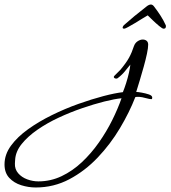

<svg xmlns="http://www.w3.org/2000/svg" viewBox="-477 -423 755 850"><path d="M-319 407Q-351 407 -383 397Q-415 387 -436 364.5Q-457 342 -457 305Q-457 261 -428.5 222Q-400 183 -352.5 149Q-305 115 -247 86.5Q-189 58 -130 37Q-71 16 -19.5 2.5Q32 -11 67 -15Q74 -32 81.5 -55.5Q89 -79 94 -101.5Q99 -124 100 -137Q92 -128 78 -110Q64 -92 44 -77Q42 -75 37 -75Q31 -75 28 -79Q25 -83 30 -88L56 -114Q82 -145 94.5 -168Q107 -191 116 -219Q121 -233 132.5 -240.5Q144 -248 155 -248Q165 -248 172 -242.5Q179 -237 179 -225Q179 -211 173.5 -185Q168 -159 159.5 -128.5Q151 -98 142 -68Q133 -38 126 -16Q133 -16 150 -13Q167 -10 182 -5Q197 0 197 9Q197 16 193.5 16Q190 16 184 15Q165 10 152.5 7.5Q140 5 127 6L122 7Q96 74 54 144.5Q12 215 -44.5 274.5Q-101 334 -170 370.5Q-239 407 -319 407ZM-307 380Q-253 380 -204.5 357Q-156 334 -114.5 295Q-73 256 -39 207.5Q-5 159 20 108.5Q45 58 61 12Q30 15 -15.5 26.5Q-61 38 -113.5 56Q-166 74 -217.5 98Q-269 122 -311.5 151.5Q-354 181 -381 214.5Q-408 248 -410 285L-411 301Q-412 326 -396.5 344Q-381 362 -356.5 371Q-332 380 -307 380ZM73 -296Q63 -296 67 -305Q69 -309 72 -312Q98 -335 118 -351.5Q138 -368 170 -393Q182 -403 191 -403Q199 -403 206 -393Q222 -372 234.5 -352.5Q247 -333 257 -311Q257 -309 257.5 -307.5Q258 -306 257 -304Q257 -296 247 -296Q242 -296 227.5 -308Q213 -320 198 -334.5Q183 -349 177 -355Q169 -351 153.5 -341Q138 -331 121 -321Q104 -311 90.5 -303.5Q77 -296 73 -296Z"/></svg>

Font: Corinthia
Style: Bold
Weight: 700
Designer: Robert E. Leuschke
Foundry: Robert E. Leuschke
Version: Version 1.013; ttfautohint (v1.8.3)